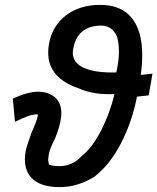

<svg xmlns="http://www.w3.org/2000/svg" viewBox="-20 -756 645 787"><path d="M82 -103.5Q82 -117 85.5 -139Q87.5 -150 104.5 -198.5L108.5 -210.5Q130.5 -259 134.5 -279L135.5 -285Q135.5 -286.5 134.2 -287Q133 -287.5 131.2 -287.2Q129.5 -287 127.5 -287Q101.5 -287 41.5 -256.5L32.5 -351.5Q63.5 -366 89.5 -373Q115.5 -380 134 -380Q179.5 -380 205.5 -356.8Q231.5 -333.5 231.5 -292.5Q231.5 -280.5 229.5 -269Q227 -253.5 222.2 -235.8Q217.5 -218 205.5 -188Q184.5 -149 179.5 -121Q177.5 -107 177.5 -102Q177.5 -91 181.5 -81Q196.5 -75 224 -75Q250 -75 273.2 -85.5Q296.5 -96 315 -116.5Q357.5 -149.5 393.8 -220Q430 -290.5 449.5 -370.5Q441.5 -370 426.5 -370Q355.5 -370 301 -394.5Q240.5 -415 209 -451.5Q177.5 -488 177.5 -540Q177.5 -556 180.5 -574Q189 -624 217.5 -660.5Q246 -697 290.5 -716.5Q335 -736 390.5 -736Q476.5 -736 519.8 -682.8Q563 -629.5 563 -530Q563 -492.5 557 -449L605 -454L589.5 -365L541.5 -360Q521 -255 475.2 -167.2Q429.5 -79.5 366 -31Q297 11 225 11Q155 11 118.5 -18.2Q82 -47.5 82 -103.5ZM467.5 -544Q467.5 -577 460 -605.5Q449 -629.5 432.8 -640.2Q416.5 -651 394 -651Q346 -651 317 -626.8Q288 -602.5 280 -555Q278.5 -547.5 278.5 -540Q278.5 -498 324.5 -477.5Q370.5 -457 456.5 -459Q467.5 -504.5 467.5 -544Z"/></svg>

Font: JuliaMono ExtraBoldItalic
Style: Regular
Weight: 800
Italic angle: -9°
Monospace: yes
Designer: cormullion
Foundry: corm
Version: Version 0.049; ttfautohint (v1.8.4)